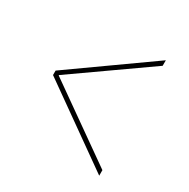

<svg xmlns="http://www.w3.org/2000/svg" viewBox="-126 -697 753 764"><g transform="rotate(30 250.0 -315.0)"><path d="M85.9 -316.4V-314.5L424.8 -75.2V-49.8L65.4 -304.7V-325.2L424.8 -580.1V-554.7Z"/></g></svg>

Font: Mgen+ 1mn thin
Style: Regular
Weight: 100
Designer: [Source Han Sans]
Ryoko NISHIZUKA  (kana & ideographs); Paul D. Hunt (Latin, Greek & Cyrillic); Wenlong ZHANG  (bopomofo
Version: Version 1.059.20150602